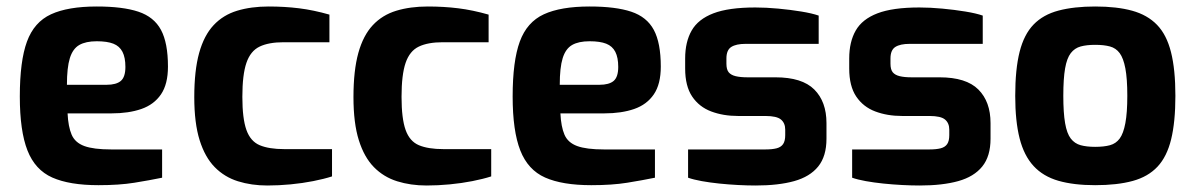

<svg xmlns="http://www.w3.org/2000/svg" viewBox="-20 -565 3679 591"><path d="M283 5Q194 5 141 -18.5Q88 -42 64.5 -102Q41 -162 41 -268Q41 -377 63 -437Q85 -497 137 -521Q189 -545 278 -545Q358 -545 406 -529Q454 -513 475.5 -473Q497 -433 497 -360Q497 -306 475.5 -274.5Q454 -243 415 -229.5Q376 -216 323 -216H188Q190 -175 200.5 -150.5Q211 -126 239.5 -115.5Q268 -105 322 -105H479V-18Q440 -10 393.5 -2.5Q347 5 283 5ZM186 -304H308Q338 -304 352 -316Q366 -328 366 -359Q366 -388 357 -405.5Q348 -423 329 -430.5Q310 -438 278 -438Q244 -438 224 -426.5Q204 -415 195 -386Q186 -357 186 -304Z M803 6Q754 6 712.5 -7Q671 -20 641 -50.5Q611 -81 594.5 -133.5Q578 -186 578 -266Q578 -348 593 -402Q608 -456 637.5 -487.5Q667 -519 710 -532Q753 -545 807 -545Q856 -545 900.5 -539.5Q945 -534 994 -520V-435H853Q807 -435 779 -421.5Q751 -408 738.5 -371.5Q726 -335 726 -267Q726 -200 738.5 -165Q751 -130 779.5 -118Q808 -106 855 -106H1002V-22Q977 -14 944 -7.5Q911 -1 874.5 2.5Q838 6 803 6Z M1293 6Q1244 6 1202.5 -7Q1161 -20 1131 -50.5Q1101 -81 1084.5 -133.5Q1068 -186 1068 -266Q1068 -348 1083 -402Q1098 -456 1127.5 -487.5Q1157 -519 1200 -532Q1243 -545 1297 -545Q1346 -545 1390.5 -539.5Q1435 -534 1484 -520V-435H1343Q1297 -435 1269 -421.5Q1241 -408 1228.5 -371.5Q1216 -335 1216 -267Q1216 -200 1228.5 -165Q1241 -130 1269.5 -118Q1298 -106 1345 -106H1492V-22Q1467 -14 1434 -7.5Q1401 -1 1364.5 2.5Q1328 6 1293 6Z M1800 5Q1711 5 1658 -18.5Q1605 -42 1581.5 -102Q1558 -162 1558 -268Q1558 -377 1580 -437Q1602 -497 1654 -521Q1706 -545 1795 -545Q1875 -545 1923 -529Q1971 -513 1992.5 -473Q2014 -433 2014 -360Q2014 -306 1992.5 -274.5Q1971 -243 1932 -229.5Q1893 -216 1840 -216H1705Q1707 -175 1717.5 -150.5Q1728 -126 1756.5 -115.5Q1785 -105 1839 -105H1996V-18Q1957 -10 1910.5 -2.5Q1864 5 1800 5ZM1703 -304H1825Q1855 -304 1869 -316Q1883 -328 1883 -359Q1883 -388 1874 -405.5Q1865 -423 1846 -430.5Q1827 -438 1795 -438Q1761 -438 1741 -426.5Q1721 -415 1712 -386Q1703 -357 1703 -304Z M2306 6Q2281 6 2252 4.5Q2223 3 2194 0Q2165 -3 2140 -7.5Q2115 -12 2098 -18V-105H2336Q2357 -105 2370.5 -108.5Q2384 -112 2390.5 -121.5Q2397 -131 2397 -149V-166Q2397 -186 2384 -197Q2371 -208 2336 -208H2252Q2206 -208 2169 -222Q2132 -236 2110.5 -268Q2089 -300 2089 -354V-385Q2089 -436 2109 -471Q2129 -506 2176 -524Q2223 -542 2305 -542Q2338 -542 2375.5 -538.5Q2413 -535 2446.5 -529.5Q2480 -524 2500 -517V-430H2275Q2246 -430 2231 -420.5Q2216 -411 2216 -385V-369Q2216 -351 2223 -342.5Q2230 -334 2244.5 -330.5Q2259 -327 2281 -327H2367Q2449 -327 2486.5 -289.5Q2524 -252 2524 -186V-138Q2524 -84 2498.5 -52.5Q2473 -21 2424.5 -7.5Q2376 6 2306 6Z M2811 6Q2786 6 2757 4.5Q2728 3 2699 0Q2670 -3 2645 -7.5Q2620 -12 2603 -18V-105H2841Q2862 -105 2875.5 -108.5Q2889 -112 2895.5 -121.5Q2902 -131 2902 -149V-166Q2902 -186 2889 -197Q2876 -208 2841 -208H2757Q2711 -208 2674 -222Q2637 -236 2615.5 -268Q2594 -300 2594 -354V-385Q2594 -436 2614 -471Q2634 -506 2681 -524Q2728 -542 2810 -542Q2843 -542 2880.5 -538.5Q2918 -535 2951.5 -529.5Q2985 -524 3005 -517V-430H2780Q2751 -430 2736 -420.5Q2721 -411 2721 -385V-369Q2721 -351 2728 -342.5Q2735 -334 2749.5 -330.5Q2764 -327 2786 -327H2872Q2954 -327 2991.5 -289.5Q3029 -252 3029 -186V-138Q3029 -84 3003.5 -52.5Q2978 -21 2929.5 -7.5Q2881 6 2811 6Z M3351 5Q3285 5 3238 -8.5Q3191 -22 3161.5 -54Q3132 -86 3118.5 -139Q3105 -192 3105 -270Q3105 -352 3118.5 -405.5Q3132 -459 3161.5 -489.5Q3191 -520 3238.5 -532.5Q3286 -545 3351 -545Q3418 -545 3465 -532Q3512 -519 3541.5 -488.5Q3571 -458 3584.5 -404.5Q3598 -351 3598 -270Q3598 -190 3585 -136.5Q3572 -83 3543 -52Q3514 -21 3466.5 -8Q3419 5 3351 5ZM3351 -113Q3378 -113 3396.5 -118Q3415 -123 3426.5 -138.5Q3438 -154 3444 -186Q3450 -218 3450 -270Q3450 -323 3444 -354.5Q3438 -386 3426.5 -401.5Q3415 -417 3396.5 -422Q3378 -427 3351 -427Q3325 -427 3306.5 -422Q3288 -417 3276 -401.5Q3264 -386 3258.5 -354.5Q3253 -323 3253 -270Q3253 -218 3258.5 -186Q3264 -154 3276 -138.5Q3288 -123 3306.5 -118Q3325 -113 3351 -113Z"/></svg>

Font: Exo Thin
Style: Bold
Weight: 700
Version: Version 2.000